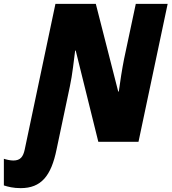

<svg xmlns="http://www.w3.org/2000/svg" viewBox="-128 -734 888 994"><path d="M-21 240C85 240 137 177 165 39L234 -288C246 -342 256 -433 261 -472H264L381 0H589L740 -714H575L514 -427C505 -382 493 -307 487 -260H484L368 -714H159L0 40C-8 77 -22 97 -59 97C-75 97 -96 92 -108 88V226C-86 233 -59 240 -21 240Z"/></svg>

Font: Noto Sans SemiCondensed Black
Style: Italic
Weight: 900
Width: 4
Italic angle: -12°
Designer: Monotype Design Team
Foundry: Monotype Imaging Inc.
Version: Version 2.013